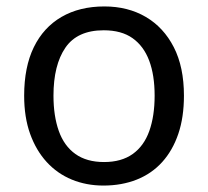

<svg xmlns="http://www.w3.org/2000/svg" viewBox="-20 -566 645 596"><path d="M551 -269Q551 -202 533.5 -150.5Q516 -99 483.5 -63Q451 -27 404.5 -8.5Q358 10 301 10Q248 10 203 -8.5Q158 -27 125 -63Q92 -99 73.5 -150.5Q55 -202 55 -269Q55 -358 85 -419.5Q115 -481 171 -513.5Q227 -546 304 -546Q377 -546 432.5 -513.5Q488 -481 519.5 -419.5Q551 -358 551 -269ZM146 -269Q146 -206 162.5 -159.5Q179 -113 214 -88Q249 -63 303 -63Q357 -63 392 -88Q427 -113 443.5 -159.5Q460 -206 460 -269Q460 -333 443 -378Q426 -423 391.5 -447.5Q357 -472 302 -472Q220 -472 183 -418Q146 -364 146 -269Z"/></svg>

Font: lguzrati15
Style: Book
Weight: 400
Designer: Jelle Bosma - Monotype Design Team, Universal Thirst
Foundry: Monotype Imaging Inc.
Version: Version 2.106